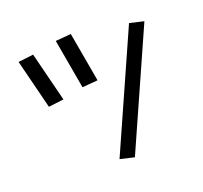

<svg xmlns="http://www.w3.org/2000/svg" viewBox="-133 -917 1158 1094"><g transform="rotate(-20 446.0 -369.5)"><path d="M821 -687 735 -707 419 3 505 23ZM160 -725 68 -714 143 -415 235 -426ZM402 -762 308 -754 361 -454 455 -462Z"/></g></svg>

Font: LXGW Marker Gothic
Style: Regular
Weight: 400
Version: Version 1.001